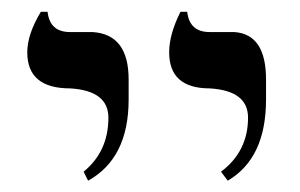

<svg xmlns="http://www.w3.org/2000/svg" viewBox="-20 -540 520 333"><path d="M375 -226.6 363.3 -242.2Q410.2 -277.3 410.2 -335.9Q410.2 -382.8 343.8 -386.7Q273.4 -386.7 273.4 -449.2Q273.4 -480.5 293 -519.5H304.7Q308.6 -484.4 343.8 -484.4H386.7Q441.4 -480.5 441.4 -402.3V-367.2Q441.4 -265.6 375 -226.6ZM132.8 -226.6 125 -242.2Q168 -277.3 168 -335.9Q168 -382.8 101.6 -386.7Q27.3 -386.7 27.3 -449.2Q27.3 -480.5 50.8 -519.5H62.5Q66.4 -484.4 101.6 -484.4H140.6Q203.1 -480.5 203.1 -402.3V-367.2Q203.1 -265.6 132.8 -226.6Z"/></svg>

Font: 和音 by 宁静之雨，公众号njzyshare
Style: Regular
Weight: 400
Designer: Steve Matteson
Foundry: Ascender Corporation
Version: Version 6.00;June 8, 2018;FontCreator 11.0.0.2388 32-bit